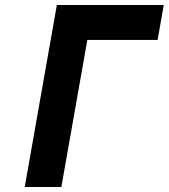

<svg xmlns="http://www.w3.org/2000/svg" viewBox="-20 -745 672 765"><path d="M206.5 -725H632.5L608 -586H328L224.5 0H78.5Z"/></svg>

Font: JuliaMono ExtraBold
Style: Italic
Weight: 800
Italic angle: -9°
Monospace: yes
Designer: cormullion
Foundry: corm
Version: Version 0.057; ttfautohint (v1.8.4)